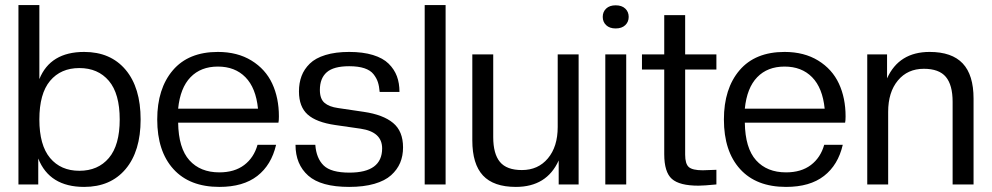

<svg xmlns="http://www.w3.org/2000/svg" viewBox="-20 -732 3936 762"><path d="M314 9.8Q176.3 9.8 131.8 -103V0H53.2V-711.9H136.2V-418Q179.7 -525.9 314 -525.9Q418.9 -525.9 478.5 -455.1Q538.1 -384.3 538.1 -257.8Q538.1 -131.8 478.5 -61Q418.9 9.8 314 9.8ZM294.9 -54.2Q369.1 -54.2 412.1 -105Q455.1 -155.8 455.1 -257.8Q455.1 -360.4 412.1 -411.1Q369.1 -461.9 294.9 -461.9Q221.2 -461.9 178.7 -411.1Q136.2 -360.4 136.2 -257.8Q136.2 -155.8 178.7 -105Q221.2 -54.2 294.9 -54.2Z M850.6 9.8Q732.4 9.8 668.2 -61Q604 -131.8 604 -257.8Q604 -380.4 666 -453.1Q728 -525.9 844.7 -525.9Q922.4 -525.9 978 -491.7Q1033.7 -457.5 1060.3 -400.4Q1086.9 -343.3 1086.9 -270Q1086.9 -252.9 1085 -245.1H687Q688.5 -144 731.7 -95.9Q774.9 -47.9 850.6 -47.9Q910.6 -47.9 949.2 -77.1Q987.8 -106.4 1002 -157.2H1075.7Q1057.1 -77.1 1001.2 -33.7Q945.3 9.8 850.6 9.8ZM687 -300.8H1003.9Q995.6 -383.3 954.1 -425.5Q912.6 -467.8 844.7 -467.8Q776.9 -467.8 736.1 -425.5Q695.3 -383.3 687 -300.8Z M1365.7 9.8Q1253.9 9.8 1203.4 -34.9Q1152.8 -79.6 1152.8 -157.2H1231.4Q1235.4 -103.5 1264.6 -75.2Q1293.9 -46.9 1366.7 -46.9Q1496.6 -46.9 1496.6 -143.1Q1496.6 -208.5 1411.6 -221.2L1310.5 -235.8Q1235.8 -246.6 1201.2 -277.3Q1166.5 -308.1 1166.5 -369.1Q1166.5 -402.8 1176.8 -430.2Q1187 -457.5 1209.5 -479.5Q1231.9 -501.5 1271.7 -513.7Q1311.5 -525.9 1365.7 -525.9Q1420.4 -525.9 1460.2 -513.7Q1500 -501.5 1522.5 -479.2Q1544.9 -457 1555.2 -429.4Q1565.4 -401.9 1565.4 -367.2H1486.8Q1484.9 -390.1 1479.7 -406Q1474.6 -421.9 1462.4 -437.5Q1450.2 -453.1 1426 -461.2Q1401.9 -469.2 1365.7 -469.2Q1304.2 -469.2 1276.9 -445.3Q1249.5 -421.4 1249.5 -375Q1249.5 -339.8 1267.8 -324Q1286.1 -308.1 1321.8 -303.2L1423.8 -288.1Q1500.5 -276.9 1540 -244.1Q1579.6 -211.4 1579.6 -147Q1579.6 -113.3 1568.1 -85.9Q1556.6 -58.6 1532.2 -36.6Q1507.8 -14.6 1465.6 -2.4Q1423.3 9.8 1365.7 9.8Z M1748.5 0H1665.5V-711.9H1748.5Z M2027.3 9.8Q1939 9.8 1896.7 -35.6Q1854.5 -81.1 1854.5 -174.8V-516.1H1937.5V-188Q1937.5 -121.6 1964.1 -89.4Q1990.7 -57.1 2051.3 -57.1Q2115.7 -57.1 2154.5 -103.5Q2193.4 -149.9 2193.4 -228V-516.1H2276.4V0H2197.3V-95.2Q2149.9 9.8 2027.3 9.8Z M2465.3 0H2382.3V-516.1H2465.3ZM2423.3 -619.1Q2399.4 -619.1 2385.7 -632.1Q2372.1 -645 2372.1 -665Q2372.1 -685.1 2385.7 -698Q2399.4 -710.9 2423.3 -710.9Q2447.8 -710.9 2461.4 -698Q2475.1 -685.1 2475.1 -665Q2475.1 -645 2461.4 -632.1Q2447.8 -619.1 2423.3 -619.1Z M2752 4.9Q2676.8 4.9 2646.5 -22Q2616.2 -48.8 2616.2 -120.1V-456.1H2527.8V-516.1H2616.2V-671.9H2699.2V-516.1H2823.2V-456.1H2699.2V-118.2Q2699.2 -81.5 2713.9 -68.8Q2728.5 -56.2 2769 -56.2L2823.2 -58.1V0Q2772.9 4.9 2752 4.9Z M3099.6 9.8Q2981.4 9.8 2917.2 -61Q2853 -131.8 2853 -257.8Q2853 -380.4 2915 -453.1Q2977.1 -525.9 3093.8 -525.9Q3171.4 -525.9 3227.1 -491.7Q3282.7 -457.5 3309.3 -400.4Q3335.9 -343.3 3335.9 -270Q3335.9 -252.9 3334 -245.1H2936Q2937.5 -144 2980.7 -95.9Q3023.9 -47.9 3099.6 -47.9Q3159.7 -47.9 3198.2 -77.1Q3236.8 -106.4 3251 -157.2H3324.7Q3306.2 -77.1 3250.2 -33.7Q3194.3 9.8 3099.6 9.8ZM2936 -300.8H3252.9Q3244.6 -383.3 3203.1 -425.5Q3161.6 -467.8 3093.8 -467.8Q3025.9 -467.8 2985.1 -425.5Q2944.3 -383.3 2936 -300.8Z M3843.8 0H3760.7V-328.1Q3760.7 -394.5 3733.9 -426.8Q3707 -459 3646.5 -459Q3582 -459 3543.5 -412.6Q3504.9 -366.2 3504.9 -288.1V0H3421.9V-516.1H3500.5V-420.9Q3547.9 -525.9 3669.4 -525.9Q3757.8 -525.9 3800.8 -480.2Q3843.8 -434.6 3843.8 -340.8Z"/></svg>

Font: Creato Display
Style: Regular
Weight: 400
Version: Version 1.000